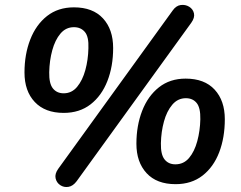

<svg xmlns="http://www.w3.org/2000/svg" viewBox="-20 -742 985 784"><path d="M293 -2Q278 18 259.5 21Q241 24 226 14Q211 4 207 -14Q203 -32 218 -53L685 -699Q699 -719 718 -721.5Q737 -724 752.5 -714.5Q768 -705 772 -687.5Q776 -670 761 -649ZM240 -281Q164 -281 122 -325.5Q80 -370 80 -446Q80 -520 103.5 -580.5Q127 -641 172 -676.5Q217 -712 282 -712Q359 -712 400.5 -667Q442 -622 442 -546Q442 -471 418.5 -411Q395 -351 350 -316Q305 -281 240 -281ZM240 -361Q273 -361 295 -387.5Q317 -414 328.5 -456Q340 -498 341 -545Q343 -592 326.5 -611.5Q310 -631 282 -631Q249 -631 227 -605Q205 -579 193.5 -537Q182 -495 181 -447Q180 -401 196 -381Q212 -361 240 -361ZM697 10Q620 10 578.5 -35Q537 -80 537 -155Q537 -229 560.5 -289.5Q584 -350 629 -385.5Q674 -421 738 -421Q815 -421 856.5 -376Q898 -331 898 -255Q898 -180 875 -120Q852 -60 807 -25Q762 10 697 10ZM696 -71Q730 -71 752 -97Q774 -123 785.5 -165.5Q797 -208 798 -255Q799 -302 783 -321.5Q767 -341 739 -341Q706 -341 683.5 -314.5Q661 -288 649.5 -246Q638 -204 637 -157Q636 -111 652 -91Q668 -71 696 -71Z"/></svg>

Font: Nunito
Style: Bold Italic
Weight: 700
Italic angle: -9°
Designer: Vernon Adams
Foundry: Vernon Adams
Version: Version 3.601; ttfautohint (v1.8.2.53-6de2)